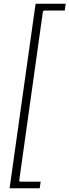

<svg xmlns="http://www.w3.org/2000/svg" viewBox="-20 -750 369 1020"><path d="M324 -694H214L208 -689L82 210L86 215H196L191 250H31L169 -730H329Z"/></svg>

Font: Brygada 1918
Style: Bold Italic
Weight: 700
Italic angle: -8°
Designer: Mateusz Machalski | Borys Kosmynka | Przemek Hoffer
Foundry: NIEPODLEGLA 2018
Version: Version 3.006